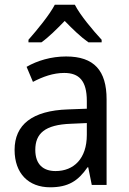

<svg xmlns="http://www.w3.org/2000/svg" viewBox="-20 -786 548 816"><path d="M298 -766H213C190 -722 138 -659 101 -617V-606H156C187 -628 221 -662 255 -697C289 -662 323 -629 356 -606H412V-617C375 -657 321 -721 298 -766ZM261 -546C197 -546 138 -528 93 -502L120 -438C162 -460 206 -476 253 -476C316 -476 349 -443 349 -357V-324L269 -321C117 -316 42 -256 42 -149C42 -49 101 10 193 10C270 10 312 -17 352 -75H355L370 0H433V-364C433 -486 380 -546 261 -546ZM281 -260 349 -263V-213C349 -111 293 -59 216 -59C164 -59 130 -87 130 -149C130 -218 170 -256 281 -260Z"/></svg>

Font: Noto Sans Gujarati UI SemiCondensed
Style: Regular
Weight: 400
Width: 4
Designer: Jelle Bosma - Monotype Design Team, Universal Thirst
Foundry: Monotype Imaging Inc.
Version: Version 2.106